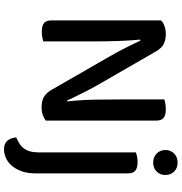

<svg xmlns="http://www.w3.org/2000/svg" viewBox="6 -719 908 960"><g transform="rotate(90 460.0 -239.0)"><path d="M583 -14Q572 -5 555 1Q538 7 515 7Q487 7 466.5 -3.5Q446 -14 429 -43L264 -330Q253 -349 241.5 -370Q230 -391 219.5 -412Q209 -433 199.5 -452.5Q190 -472 183 -487L178 -486Q183 -434 185 -374.5Q187 -315 187 -262V-1Q180 1 166.5 3.5Q153 6 139 6Q109 6 95.5 -5Q82 -16 82 -42V-590Q92 -601 110.5 -607.5Q129 -614 150 -614Q178 -614 199 -604Q220 -594 237 -565L403 -277Q414 -258 425 -237Q436 -216 446.5 -195Q457 -174 466.5 -154.5Q476 -135 483 -120L487 -121Q479 -197 478 -271.5Q477 -346 477 -417V-607Q485 -609 498 -611.5Q511 -614 526 -614Q556 -614 569.5 -603Q583 -592 583 -566ZM847 35Q847 80 835 110.5Q823 141 805 160Q787 179 766 187Q745 195 727 195Q697 195 683 177.5Q669 160 667 134Q685 126 699 117Q713 108 722.5 95Q732 82 737 64Q742 46 742 20V-465Q749 -467 762 -470Q775 -473 790 -473Q819 -473 833 -462Q847 -451 847 -424ZM730 -612Q730 -638 747.5 -655.5Q765 -673 793 -673Q821 -673 838 -655.5Q855 -638 855 -612Q855 -586 838 -568.5Q821 -551 793 -551Q765 -551 747.5 -568.5Q730 -586 730 -612Z"/></g></svg>

Font: Baloo Chettan 2 Medium
Style: Regular
Weight: 500
Designer: Maithili Shingre, Unnati Kotecha and Ek Type
Foundry: Ek Type
Version: Version 1.640;hotconv 1.0.111;makeotfexe 2.5.65597; ttfautoh